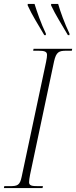

<svg xmlns="http://www.w3.org/2000/svg" viewBox="-40 -964 390 984"><path d="M187 -784H195V-792C170 -844 149 -905 137 -944H102V-936C126 -883 154 -841 187 -784ZM308 -784H316V-792C291 -844 269 -905 258 -944H222V-936C247 -883 275 -841 308 -784ZM-20 0H178L180 -10H155C125 -10 109 -12 109 -30C109 -37 111 -54 114 -68L237 -649C248 -698 262 -704 300 -704H328L330 -714H132L130 -704H157C187 -704 201 -700 201 -683C201 -675 200 -665 196 -646L71 -58C62 -14 49 -10 10 -10H-18Z"/></svg>

Font: Noto Serif Display ExtraCondensed ExtraLight
Style: Italic
Weight: 200
Width: 2
Italic angle: -12°
Designer: Monotype Design Team
Foundry: Monotype Imaging Inc.
Version: Version 2.009